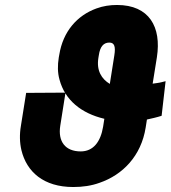

<svg xmlns="http://www.w3.org/2000/svg" viewBox="-20 -741 685 771"><path d="M64 -236C58 -201 59 -168 66 -138C87 -51 155 10 274 10C312 10 347 5 380 -7C473 -39 547 -115 565 -229L570 -261C588 -265 611 -270 629 -276L645 -415L629 -411C618 -408 605 -407 593 -405L610 -511C629 -633 579 -721 450 -721C422 -721 394 -717 367 -707C290 -679 233 -615 218 -521L216 -510C211 -479 211 -449 219 -421C241 -339 306 -286 399 -264L394 -232C384 -172 355 -133 304 -133C242 -133 212 -173 222 -236L243 -369L85 -368ZM375 -508 377 -520C382 -554 396 -570 419 -570C439 -570 445 -555 439 -518L421 -404C388 -424 367 -457 375 -508Z"/></svg>

Font: Asimov Pro
Style: UltObl
Weight: 900
Designer: Google
Version: Version 2.000980; 2014